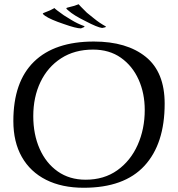

<svg xmlns="http://www.w3.org/2000/svg" viewBox="-20 -869 838 906"><path d="M375 17Q272 17 197.5 -20.5Q123 -58 83 -128.5Q43 -199 43 -298Q43 -483 140.5 -578Q238 -673 423 -673Q578 -673 667.5 -601Q757 -529 757 -380Q757 -190 661.5 -86.5Q566 17 375 17ZM384 -21Q471 -21 533.5 -65.5Q596 -110 629.5 -185Q663 -260 663 -350Q663 -429 634 -493.5Q605 -558 550.5 -596.5Q496 -635 419 -635Q332 -635 268.5 -594Q205 -553 171 -482Q137 -411 137 -321Q137 -235 167 -167Q197 -99 252.5 -60Q308 -21 384 -21ZM462 -737Q439 -740 384 -769Q327 -797 303 -819Q293 -826 293 -831Q293 -832 313 -837Q329 -840 351 -849Q353 -847 362 -837Q371 -827 390 -809Q398 -803 423.5 -782Q449 -761 478 -745Q480 -743 480 -743Q480 -740 462 -737ZM362 -735Q339 -735 280 -756Q220 -776 193 -794Q182 -802 182 -805Q182 -807 201 -814Q216 -819 237 -831Q240 -826 281 -797Q289 -792 317.5 -774.5Q346 -757 377 -746Q379 -744 379 -744Q379 -741 362 -735Z"/></svg>

Font: Luxurious Roman
Style: Regular
Weight: 400
Designer: Robert E. Leuschke
Foundry: Robert E. Leuschke
Version: Version 1.010; ttfautohint (v1.8.3)